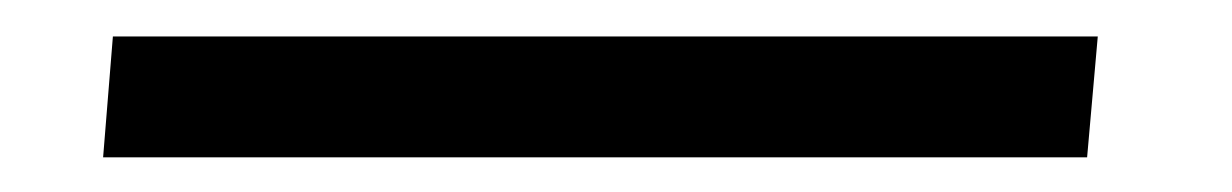

<svg xmlns="http://www.w3.org/2000/svg" viewBox="-20 -88 693 108"><path d="M38 0.5 43.5 -67.5H597.5L591.5 0.5Z"/></svg>

Font: Karla
Style: Italic
Weight: 400
Italic angle: -8°
Designer: Jonathan Pinhorn
Version: Version 2.004;gftools[0.9.33]